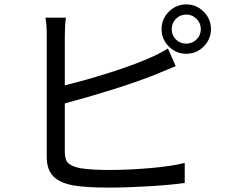

<svg xmlns="http://www.w3.org/2000/svg" viewBox="-20 -830 1040 871"><path d="M937 -698Q937 -652 904 -619Q871 -586 825 -586Q779 -586 746 -619Q713 -652 713 -698Q713 -744 746 -777Q779 -810 825 -810Q871 -810 904 -777Q937 -744 937 -698ZM891 -698Q891 -725 871.5 -744.5Q852 -764 825 -764Q797 -764 778 -744.5Q759 -725 759 -698Q759 -670 778 -651Q797 -632 825 -632Q852 -632 871.5 -651Q891 -670 891 -698ZM344 -67Q394 -59 476 -59Q564 -59 662 -67.5Q760 -76 818 -91V0Q755 9 656 15Q557 21 472 21Q371 21 312 11Q252 0 222 -30Q192 -60 192 -119V-669Q192 -722 186 -750H279Q274 -712 274 -669V-443Q369 -466 474.5 -499.5Q580 -533 654 -565Q699 -584 742 -610L777 -530Q704 -499 683 -491Q603 -459 488 -423Q373 -387 274 -361V-141Q274 -105 289.5 -90Q305 -75 344 -67Z"/></svg>

Font: Noto Sans SC
Style: Regular
Weight: 400
Designer: Ryoko NISHIZUKA ____ (kana & ideographs); Paul D. Hunt (Latin, Greek & Cyrillic); Wenlong ZHANG ___ (bopomofo); Sandoll 
Foundry: Adobe Systems Incorporated
Version: Version 1.004